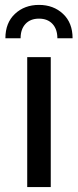

<svg xmlns="http://www.w3.org/2000/svg" viewBox="-20 -763 319 783"><path d="M91 0V-530H187V0ZM2 -607Q2 -670 41 -706.5Q80 -743 139 -743Q198 -743 237 -706.5Q276 -670 276 -607H214Q214 -644 194 -665.5Q174 -687 139 -687Q104 -687 84 -665.5Q64 -644 64 -607Z"/></svg>

Font: Montserrat Thin Medium
Style: Regular
Weight: 500
Version: Version 9.000